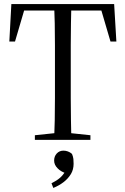

<svg xmlns="http://www.w3.org/2000/svg" viewBox="-20 -690 619 947"><path d="M152 0H426V-23L303 -36H276L152 -23ZM247 0H332Q331 -44 330 -97Q329 -149 329 -206V-314V-360V-467Q329 -522 330 -575Q331 -627 332 -670H247Q249 -627 250 -575Q251 -522 251 -467V-360V-314V-206Q251 -149 250 -96Q249 -43 247 0ZM26 -485H54L106 -662L66 -638H514L473 -662L525 -485H554L543 -670H36ZM343 118Q343 108 342 94Q340 80 335 69Q326 61 315 57Q304 53 293 53Q273 53 260 67Q247 81 247 102Q247 123 264 140Q280 157 309 166L305 151Q291 174 276 187Q260 201 234 214L243 237Q272 225 294 208Q316 191 330 168Q343 146 343 118Z"/></svg>

Font: Source Serif 4 48pt
Style: Regular
Weight: 400
Designer: Frank Grie√ühammer
Foundry: Adobe Systems Incorporated
Version: Version 4.004;hotconv 1.0.116;makeotfexe 2.5.65601